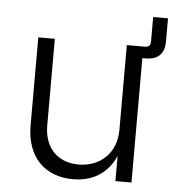

<svg xmlns="http://www.w3.org/2000/svg" viewBox="-50 -714 714 768"><g transform="rotate(5 307.0 -330.0)"><path d="M270.5 7.3C343.8 7.3 407.2 -24.4 440.9 -101.1V0H505.4V-499.5H518.6C568.4 -499.5 593.8 -524.9 593.8 -574.7V-667H534.2V-569.3C534.2 -552.7 527.3 -545.9 510.7 -545.9H439V-205.6C439 -111.8 374 -53.2 288.1 -53.2C204.1 -53.2 149.9 -108.4 149.9 -197.8V-545.9H83.5V-192.9C83.5 -63.5 159.7 7.3 270.5 7.3Z"/></g></svg>

Font: Raveo Light
Style: Regular
Weight: 300
Designer: Jakub Foglar, Rasmus Andersson (Inter)
Foundry: Jakubfoglar.com
Version: Version 1.100;Glyphs 3.2.3 (3260)